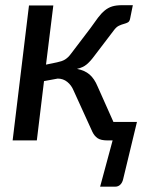

<svg xmlns="http://www.w3.org/2000/svg" viewBox="-20 -528 569 722"><path d="M320 -422Q336 -445 348.5 -461.5Q361 -478 373.8 -488.5Q386.5 -499 401.8 -503.8Q417 -508.5 439.5 -508.5H479.5L469.5 -459Q467.5 -447.5 461.2 -444Q455 -440.5 446.2 -438.2Q437.5 -436 427.2 -431.2Q417 -426.5 407 -412.5L335 -318Q320 -297.5 306 -285.8Q292 -274 269.5 -269Q298.5 -263.5 316.8 -247.8Q335 -232 347 -203L406.5 -69.5H495L443 146Q440 159 432.2 166.5Q424.5 174 413 174H356.5L403.5 0H384Q359.5 0 347.2 -8.2Q335 -16.5 327.5 -32L256.5 -188Q248.5 -207.5 233 -220Q217.5 -232.5 197 -232.5L145.5 -223L118.5 0H27.5L89 -507.5H180.5L153 -285L194 -293.5Q203.5 -295.5 211 -298Q218.5 -300.5 224.5 -304.2Q230.5 -308 236 -313.2Q241.5 -318.5 247 -326Z"/></svg>

Font: Lato Medium
Style: Italic
Weight: 500
Italic angle: -7°
Designer: Lukasz Dziedzic
Foundry: tyPoland Lukasz Dziedzic
Version: Version 2.006; 2014-01-15